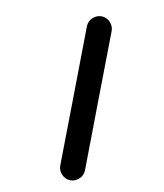

<svg xmlns="http://www.w3.org/2000/svg" viewBox="-166 -658 661 776"><g transform="rotate(30 164.5 -270.5)"><path d="M73 -589Q93 -596 112 -586.5Q131 -577 138 -558Q185 -422 232 -287Q279 -152 326 -17Q333 3 323.5 22Q314 41 295 48Q275 55 256 45.5Q237 36 230 17Q183 -119 136 -254Q89 -389 42 -524Q35 -544 44.5 -563Q54 -582 73 -589Z"/></g></svg>

Font: FRB American Cursive Guidelines Arrows Ultra
Style: Bold Italic
Weight: 1000
Italic angle: -25°
Version: Version 2.0;Modular Font Editor K font №1